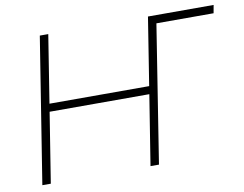

<svg xmlns="http://www.w3.org/2000/svg" viewBox="-77 -811 1164 916"><g transform="rotate(-10 505.5 -352.5)"><path d="M57 0 169 -705H210L158 -377H641L693 -705H1011L1004 -666H727L622 0H581L635 -339H152L98 0Z"/></g></svg>

Font: Mulish ExtraLight
Style: Italic
Weight: 200
Italic angle: -9°
Designer: Vernon Adams
Foundry: Vernon Adams
Version: Version 3.603